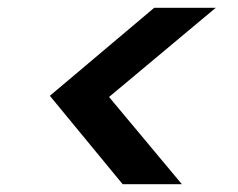

<svg xmlns="http://www.w3.org/2000/svg" viewBox="-20 -597 611 493"><path d="M534 -577 260 -348 447 -124H295L108 -351L376 -577Z"/></svg>

Font: DM Sans 9pt SemiBold
Style: Italic
Weight: 600
Italic angle: -10°
Version: Version 4.004;gftools[0.9.30]